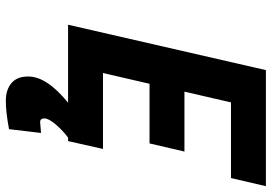

<svg xmlns="http://www.w3.org/2000/svg" viewBox="-157 -563 934 660"><g transform="rotate(90 310.0 -233.0)"><path d="M453 0C453 0 465 0 465 0C465 0 492 -120 492 -120C492 -120 231 -120 231 -120C231 -120 268 -280 268 -280C268 -280 473 -280 473 -280C473 -280 501 -400 501 -400C501 -400 295 -400 295 -400C295 -400 332 -560 332 -560C332 -560 592 -560 592 -560C592 -560 620 -680 620 -680C620 -680 221 -680 221 -680C221 -680 65 0 65 0C65 0 333 0 333 0C333 0 333 0 333 0C273 49 243 94 243 137C243 137 243 137 243 137C243 162 250 181 265 194C280 207 300 214 327 214C354 214 386 210 424 203C424 203 437 93 437 93C437 93 400 96 400 96C400 96 400 96 400 96C391 96 387 91 387 81C387 72 394 58 409 41C424 24 438 11 453 0Z"/></g></svg>

Font: My Font
Style: Bold Italic
Weight: 500
Version: Version 0.001